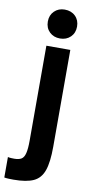

<svg xmlns="http://www.w3.org/2000/svg" viewBox="-132 -781 507 1035"><g transform="rotate(10 121.0 -263.5)"><path d="M21 212Q10 212 -4 211.5Q-18 211 -29 209V97Q-21 99 -11.5 99.5Q-2 100 6 100Q31 100 45 91.5Q59 83 65 58.5Q71 34 71 -10V-530H202V0Q202 84 186 130Q170 176 131 194Q92 212 21 212ZM136 -581Q101 -581 78.5 -603Q56 -625 56 -660Q56 -695 78.5 -717Q101 -739 135 -739Q171 -739 193.5 -717Q216 -695 216 -660Q216 -625 193.5 -603Q171 -581 136 -581Z"/></g></svg>

Font: Golos Text SemiBold
Style: Regular
Weight: 600
Designer: A.Korolkova, Vitaly Kuzmin
Foundry: ParaType Ltd
Version: Version 2.004